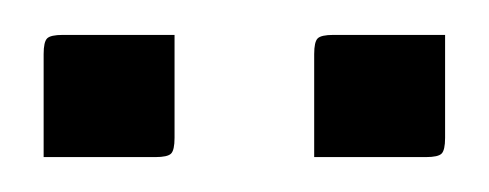

<svg xmlns="http://www.w3.org/2000/svg" viewBox="-20 -510 280 110"><path d="M160 -420V-479Q160 -486 162 -488Q164 -490 171 -490H235V-431Q235 -424 233 -422Q231 -420 224 -420ZM5 -420V-479Q5 -486 7 -488Q9 -490 16 -490H80V-431Q80 -424 78 -422Q76 -420 69 -420Z"/></svg>

Font: Glametrix
Style: Bold
Weight: 700
Designer: gluk
Foundry: gluk
Version: Version 0.40